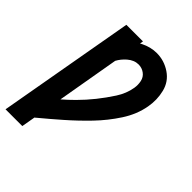

<svg xmlns="http://www.w3.org/2000/svg" viewBox="-261 -652 972 972"><g transform="rotate(45 224.5 -166.5)"><path d="M-51 205 79 -530H198L195 -512L204 -517Q246 -538 289 -538Q343 -538 388 -507.5Q433 -477 446 -424Q459 -371 449 -316Q437 -248 396 -185Q355 -122 303 -68Q251 -14 195 35Q145 79 93 122L86 128L82 131L69 205ZM110 -27Q140 -53 168 -81Q204 -117 236 -157Q268 -197 296.5 -241Q325 -285 333 -333Q337 -357 332 -380.5Q327 -404 308 -418Q289 -432 265 -432Q234 -432 206 -408Q182 -387 168 -361Z"/></g></svg>

Font: Iosevka SS08
Style: Bold Italic
Weight: 700
Italic angle: -10°
Monospace: yes
Designer: Belleve Invis
Foundry: Belleve Invis
Version: 2.1.0; ttfautohint (v1.8.2)